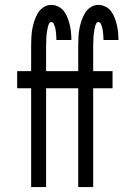

<svg xmlns="http://www.w3.org/2000/svg" viewBox="-20 -763 540 783"><path d="M107 0V-403H50V-473H107V-579Q107 -596 108 -613Q109 -630 112 -646.5Q115 -663 120.5 -679Q126 -695 134.5 -709.5Q143 -724 157.5 -733.5Q172 -743 189 -743Q204 -743 218 -736Q232 -729 241 -717Q250 -705 255.5 -690.5Q261 -676 264.5 -661.5Q268 -647 269.5 -632Q271 -617 271 -602V-600H210V-601Q210 -607 209.5 -614Q209 -621 208.5 -627.5Q208 -634 207 -640.5Q206 -647 204 -653.5Q202 -660 199 -666.5Q196 -673 189 -673Q183 -673 180 -666.5Q177 -660 175.5 -654Q174 -648 173 -642Q172 -636 171 -629.5Q170 -623 169.5 -616.5Q169 -610 169 -604Q169 -598 168.5 -591.5Q168 -585 168 -579V-473H247V-403H168V0ZM299 0V-403H242V-473H299V-579Q299 -596 300 -613Q301 -630 304 -646.5Q307 -663 312.5 -679Q318 -695 326.5 -709.5Q335 -724 349.5 -733.5Q364 -743 381 -743Q396 -743 410 -736Q424 -729 433 -717Q442 -705 447.5 -690.5Q453 -676 456.5 -661.5Q460 -647 461.5 -632Q463 -617 463 -602V-600H402V-601Q402 -607 401.5 -614Q401 -621 400.5 -627.5Q400 -634 399 -640.5Q398 -647 396 -653.5Q394 -660 391 -666.5Q388 -673 381 -673Q375 -673 372 -666.5Q369 -660 367.5 -654Q366 -648 365 -642Q364 -636 363 -629.5Q362 -623 361.5 -616.5Q361 -610 361 -604Q361 -598 360.5 -591.5Q360 -585 360 -579V-473H439V-403H360V0Z"/></svg>

Font: Iosevka Term Curly
Style: Regular
Weight: 400
Designer: Belleve Invis
Foundry: Belleve Invis
Version: Version 32.3.0